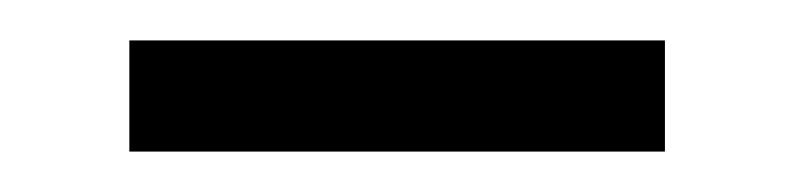

<svg xmlns="http://www.w3.org/2000/svg" viewBox="-20 -319 393 95"><path d="M44 -244H309V-299H44Z"/></svg>

Font: Noto Serif HK Medium
Style: Regular
Weight: 500
Designer: Ryoko NISHIZUKA 西塚涼子 (kana & ideographs); Frank Grießhammer (Latin, Greek & Cyrillic); Wenlong ZHANG 张文龙 (bopomofo); San
Foundry: Adobe
Version: Version 2.001;hotconv 1.1.0;makeotfexe 2.6.0